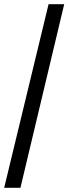

<svg xmlns="http://www.w3.org/2000/svg" viewBox="-20 -780 328 921"><path d="M0 121 213 -760H288L78 121Z"/></svg>

Font: Noto Serif Ethiopic ExtraBold
Style: Regular
Weight: 800
Version: Version 2.102